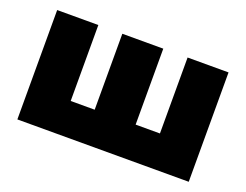

<svg xmlns="http://www.w3.org/2000/svg" viewBox="-85 -675 1078 841"><g transform="rotate(20 453.5 -255.0)"><path d="M54.2 0V-509.8H246.1V-155.8H357.9V-509.8H548.8V-155.8H662.1V-509.8H853V0Z"/></g></svg>

Font: Mulish ExtraBlack
Style: Regular
Weight: 1000
Designer: Vernon Adams
Foundry: Vernon Adams
Version: Version 3.603; ttfautohint (v1.8.3)